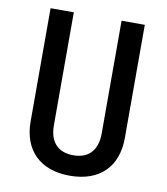

<svg xmlns="http://www.w3.org/2000/svg" viewBox="-83 -800 766 879"><g transform="rotate(10 300.0 -360.0)"><path d="M300 10C440 10 519 -71 519 -204V-730H411V-205C411 -130 373 -85 300 -85C226 -85 189 -130 189 -205V-730H81V-204C81 -72 160 10 300 10Z"/></g></svg>

Font: Tekne LDO SemiBold
Style: Regular
Weight: 600
Monospace: yes
Designer: Alessio Laiso, Mario Rullo, Paolo Rosset
Foundry: Alessio Laiso
Version: Version 1.000;hotconv 1.0.109;makeotfexe 2.5.65596